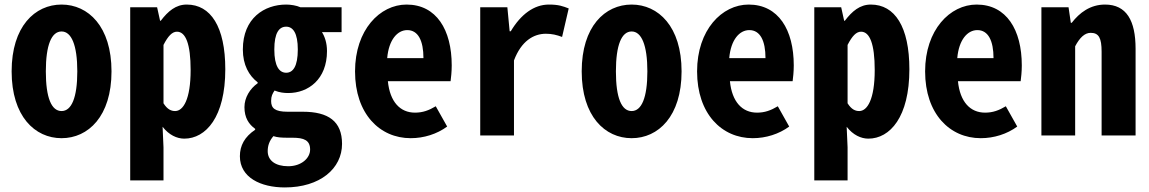

<svg xmlns="http://www.w3.org/2000/svg" viewBox="-20 -594 5040 842"><path d="M250 12C367 12 469 -84 469 -281C469 -478 367 -574 250 -574C133 -574 31 -478 31 -281C31 -84 133 12 250 12ZM250 -107C206 -107 181 -164 181 -281C181 -397 206 -456 250 -456C293 -456 319 -397 319 -281C319 -164 293 -107 250 -107Z M551 197H697V52L693 -38C721 -2 756 14 788 14C883 14 968 -81 968 -290C968 -477 904 -574 799 -574C751 -574 717 -545 685 -503H682L669 -562H551ZM748 -107C731 -107 714 -114 697 -141V-397C717 -436 735 -455 756 -455C794 -455 816 -402 816 -287C816 -157 783 -107 748 -107Z M1229 228C1384 228 1480 145 1480 37C1480 -62 1420 -104 1308 -104H1241C1185 -104 1169 -120 1169 -151C1169 -173 1175 -183 1184 -197C1206 -188 1226 -186 1244 -186C1332 -186 1414 -246 1414 -370C1414 -406 1404 -434 1392 -453H1478V-562H1298C1280 -570 1255 -574 1235 -574C1140 -574 1045 -515 1045 -377C1045 -309 1072 -262 1110 -233V-229C1076 -205 1052 -166 1052 -124C1052 -78 1071 -49 1099 -29V-25C1053 6 1032 44 1032 91C1032 185 1124 228 1229 228ZM1235 -275C1205 -275 1183 -303 1183 -377C1183 -450 1204 -477 1235 -477C1265 -477 1286 -449 1286 -377C1286 -303 1265 -275 1235 -275ZM1244 135C1188 135 1154 110 1154 69C1154 45 1161 24 1179 3C1197 9 1216 10 1243 10H1263C1313 10 1340 21 1340 62C1340 100 1301 135 1244 135Z M1781 12C1839 12 1896 -6 1941 -39L1891 -128C1861 -110 1834 -100 1800 -100C1735 -100 1690 -147 1681 -238H1956C1958 -252 1961 -280 1961 -307C1961 -463 1894 -574 1763 -574C1646 -574 1537 -463 1537 -281C1537 -95 1645 12 1781 12ZM1678 -339C1685 -420 1723 -462 1766 -462C1814 -462 1837 -415 1837 -339Z M2086 0H2234V-329C2266 -414 2320 -446 2374 -446C2400 -446 2421 -441 2445 -432L2474 -557C2448 -567 2430 -574 2387 -574C2322 -574 2264 -531 2220 -457H2215L2205 -562H2086Z M2750 12C2867 12 2969 -84 2969 -281C2969 -478 2867 -574 2750 -574C2633 -574 2531 -478 2531 -281C2531 -84 2633 12 2750 12ZM2750 -107C2706 -107 2681 -164 2681 -281C2681 -397 2706 -456 2750 -456C2793 -456 2819 -397 2819 -281C2819 -164 2793 -107 2750 -107Z M3281 12C3339 12 3396 -6 3441 -39L3391 -128C3361 -110 3334 -100 3300 -100C3235 -100 3190 -147 3181 -238H3456C3458 -252 3461 -280 3461 -307C3461 -463 3394 -574 3263 -574C3146 -574 3037 -463 3037 -281C3037 -95 3145 12 3281 12ZM3178 -339C3185 -420 3223 -462 3266 -462C3314 -462 3337 -415 3337 -339Z M3551 197H3697V52L3693 -38C3721 -2 3756 14 3788 14C3883 14 3968 -81 3968 -290C3968 -477 3904 -574 3799 -574C3751 -574 3717 -545 3685 -503H3682L3669 -562H3551ZM3748 -107C3731 -107 3714 -114 3697 -141V-397C3717 -436 3735 -455 3756 -455C3794 -455 3816 -402 3816 -287C3816 -157 3783 -107 3748 -107Z M4281 12C4339 12 4396 -6 4441 -39L4391 -128C4361 -110 4334 -100 4300 -100C4235 -100 4190 -147 4181 -238H4456C4458 -252 4461 -280 4461 -307C4461 -463 4394 -574 4263 -574C4146 -574 4037 -463 4037 -281C4037 -95 4145 12 4281 12ZM4178 -339C4185 -420 4223 -462 4266 -462C4314 -462 4337 -415 4337 -339Z M4547 0H4695V-391C4715 -429 4737 -450 4763 -450C4799 -450 4811 -427 4811 -367V0H4960V-380C4960 -504 4920 -574 4826 -574C4761 -574 4714 -538 4680 -494H4676L4666 -562H4547Z"/></svg>

Font: Noto Sans Mono CJK TC
Style: Bold
Weight: 700
Designer: Ryoko NISHIZUKA 西塚涼子 (kana, bopomofo & ideographs); Paul D. Hunt (Latin, Greek & Cyrillic); Sandoll Communications 산돌커뮤니
Foundry: Adobe
Version: Version 2.004;hotconv 1.0.118;makeotfexe 2.5.65603